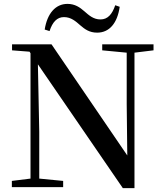

<svg xmlns="http://www.w3.org/2000/svg" viewBox="-20 -963 847 988"><path d="M210 -811 235 -803C250 -850 274 -875 309 -875C346 -875 370 -853 394 -832C416 -813 440 -795 480 -795C543 -795 584 -844 596 -928L573 -936C557 -889 534 -863 497 -863C461 -863 438 -884 414 -905C391 -925 366 -943 327 -943C266 -943 223 -894 210 -811ZM612 5H672V-692L770 -704V-735H506V-704L632 -692V-427L635 -163L245 -735H42V-704L132 -697L137 -689V-44L41 -32V0H305V-32L182 -44V-285L175 -632Z"/></svg>

Font: Noto Serif SC SemiBold
Style: Regular
Weight: 600
Designer: Ryoko NISHIZUKA 西塚涼子 (kana & ideographs); Frank Grießhammer (Latin, Greek & Cyrillic); Wenlong ZHANG 张文龙 (bopomofo); San
Foundry: Adobe
Version: Version 2.001;hotconv 1.1.0;makeotfexe 2.6.0